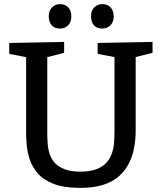

<svg xmlns="http://www.w3.org/2000/svg" viewBox="-20 -904 787 934"><path d="M455 -695 722 -700V-647L626 -623L640 -649V-268Q640 -226 632.5 -185.5Q625 -145 607.5 -110Q590 -75 559.5 -47.5Q529 -20 482.5 -5Q436 10 370 10Q291 10 241 -9.5Q191 -29 163.5 -61Q136 -93 124.5 -129Q113 -165 110 -198.5Q107 -232 107 -256V-648L121 -623L25 -642V-695L292 -700V-647L198 -623L210 -648V-256Q210 -231 212 -204.5Q214 -178 222 -153.5Q230 -129 247.5 -110.5Q265 -92 295 -80.5Q325 -69 371 -69Q418 -69 449 -81Q480 -93 498 -113Q516 -133 524.5 -158.5Q533 -184 535 -212Q537 -240 537 -268V-649L548 -624L455 -642ZM478 -765Q452 -765 437.5 -780.5Q423 -796 423 -824Q422 -852 438.5 -868Q455 -884 478 -884Q503 -884 518 -868Q533 -852 533 -824Q533 -796 516.5 -780.5Q500 -765 478 -765ZM272 -765Q246 -765 232 -780.5Q218 -796 217 -824Q217 -852 233 -868Q249 -884 272 -884Q297 -884 312 -868Q327 -852 327 -824Q327 -796 311 -780.5Q295 -765 272 -765Z"/></svg>

Font: Bitter Thin Medium
Style: Regular
Weight: 500
Version: Version 3.021